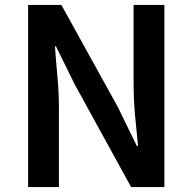

<svg xmlns="http://www.w3.org/2000/svg" viewBox="-20 -759 782 779"><path d="M94 0V-739H229L458 -325L535 -167H540Q534 -224 528 -290.5Q522 -357 522 -419V-739H647V0H512L284 -415L207 -571H203Q207 -513 213 -448.5Q219 -384 219 -322V0Z"/></svg>

Font: Noto Sans HK SemiBold
Style: Regular
Weight: 600
Version: Version 2.004-H2;hotconv 1.0.118;makeotfexe 2.5.65603